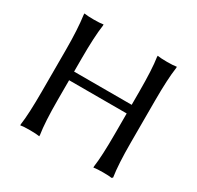

<svg xmlns="http://www.w3.org/2000/svg" viewBox="-161 -932 1156 1128"><g transform="rotate(30 417.0 -368.0)"><path d="M103.5 -738.3V-747.1Q127 -743.2 168.9 -743.2Q210 -743.2 233.4 -747.1V-738.3Q221.7 -659.2 221.7 -508.8V-420.9H612.3V-508.8Q612.3 -664.1 600.6 -738.3V-747.1Q624 -743.2 666 -743.2Q707 -743.2 730.5 -747.1V-738.3Q718.8 -659.2 718.8 -508.8V-226.6Q718.8 -79.1 731.4 2V3.9L724.6 9.8H722.7Q707 6.8 666 6.8Q625 6.8 601.6 10.7V2Q612.3 -70.3 612.3 -226.6V-362.3H221.7V-226.6Q221.7 -79.1 234.4 2V10.7Q210.9 6.8 168.9 6.8Q125 6.8 105.5 10.7V2Q116.2 -70.3 116.2 -226.6V-508.8Q116.2 -645.5 103.5 -738.3Z"/></g></svg>

Font: GenEi LateGo v2
Style: Medium
Weight: 500
Designer: o_tamon (Modified)
Foundry: o_tamon / Adobe Systems Incorporated / FONT 910 / Philipp H. Poll
Version: Version 2.1;Original Version 1.004